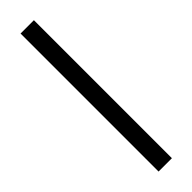

<svg xmlns="http://www.w3.org/2000/svg" viewBox="-290 -704 829 829"><g transform="rotate(-45 125.0 -289.5)"><path d="M166.5 -710.9V131.8H85V-710.9Z"/></g></svg>

Font: Vazirmatn RD UI SemiBold
Style: Regular
Weight: 600
Designer: Saber Rastikerdar
Foundry: Saber Rastikerdar
Version: Version 33.003